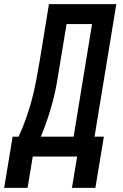

<svg xmlns="http://www.w3.org/2000/svg" viewBox="-71 -755 591 926"><path d="M-51 151 -10 -96H19Q39 -140 55 -185Q71 -230 83 -276Q95 -322 103.5 -367.5Q112 -413 120 -459L165 -735H490L385 -96H430L389 151H276L301 0H87L62 151ZM126 -96H284L373 -639H250L218 -445Q211 -401 203.5 -357Q196 -313 184.5 -269.5Q173 -226 158.5 -182.5Q144 -139 126 -96Z"/></svg>

Font: Iosevka Term Curly Oblique
Style: Bold
Weight: 700
Italic angle: -9°
Designer: Belleve Invis
Foundry: Belleve Invis
Version: Version 32.3.0